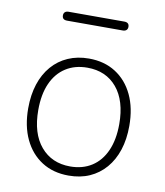

<svg xmlns="http://www.w3.org/2000/svg" viewBox="-78 -736 694 808"><g transform="rotate(10 269.0 -331.5)"><path d="M269 8Q203 8 154.5 -23Q106 -54 79.5 -110Q53 -166 53 -242Q53 -299 68 -345Q83 -391 111.5 -424Q140 -457 180 -474.5Q220 -492 269 -492Q335 -492 383.5 -461Q432 -430 458.5 -374Q485 -318 485 -242Q485 -185 470 -139Q455 -93 426.5 -60Q398 -27 358.5 -9.5Q319 8 269 8ZM269 -31Q322 -31 361 -56Q400 -81 421 -128.5Q442 -176 442 -242Q442 -342 395.5 -397.5Q349 -453 269 -453Q216 -453 177 -428Q138 -403 117 -356Q96 -309 96 -242Q96 -142 143 -86.5Q190 -31 269 -31ZM150 -633Q129 -633 129 -652Q129 -661 134.5 -666Q140 -671 150 -671H388Q409 -671 409 -652Q409 -643 403.5 -638Q398 -633 388 -633Z"/></g></svg>

Font: Nunito ExtraLight
Style: Regular
Weight: 200
Designer: Vernon Adams
Foundry: Vernon Adams
Version: Version 3.602;April 4, 2023;FontCreator 14.0.0.2856 64-bit